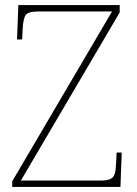

<svg xmlns="http://www.w3.org/2000/svg" viewBox="-20 -734 538 754"><path d="M28 0V-22L420 -689H130Q91 -689 81 -675Q71 -661 69 -620L67 -579H47L52 -714H450V-685L62 -25H375Q401 -25 413.5 -31Q426 -37 430.5 -51.5Q435 -66 436 -93L438 -135H458L453 0Z"/></svg>

Font: Noto Serif Ethiopic Thin
Style: Regular
Weight: 250
Version: Version 2.102